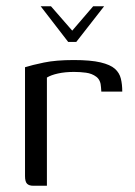

<svg xmlns="http://www.w3.org/2000/svg" viewBox="-20 -594 431 614"><path d="M110 -574H143L211 -496L278 -574H313L224 -460H198ZM130 0H86Q73 0 66.5 -6.5Q60 -13 60 -31V-379Q82 -386 120.5 -394Q159 -402 216 -402Q270 -402 301.5 -394.5Q333 -387 347.5 -374Q362 -361 366.5 -342.5Q371 -324 371 -301H304L303 -315Q302 -338 288 -348.5Q274 -359 255 -361.5Q236 -364 217 -364Q188 -364 165.5 -359Q143 -354 130 -346Z"/></svg>

Font: Genos
Style: Regular
Weight: 400
Designer: Robert E. Leuschke
Foundry: Robert E. Leuschke
Version: Version 1.010